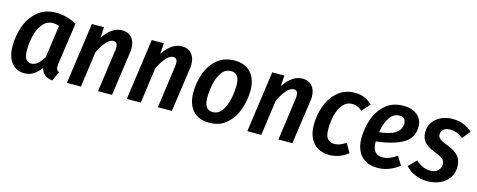

<svg xmlns="http://www.w3.org/2000/svg" viewBox="-30 -1067 3985 1605"><g transform="rotate(15 1962.5 -264.5)"><path d="M491 -496 439 -136Q437 -116 437 -110Q437 -95 443 -84.5Q449 -74 463 -68L426 13Q341 3 326 -70Q297 -29 262.5 -7Q228 15 184 15Q112 15 71.5 -37.5Q31 -90 31 -180Q31 -268 60 -351Q89 -434 152.5 -488.5Q216 -543 312 -543Q403 -543 491 -496ZM156 -179Q156 -126 172 -102Q188 -78 219 -78Q248 -78 272.5 -99Q297 -120 323 -160L363 -442Q337 -452 308 -452Q257 -452 222.5 -411Q188 -370 172 -307.5Q156 -245 156 -179Z M997 -417Q997 -400 994 -382L940 0H819L870 -367Q872 -385 872 -391Q872 -417 862.5 -428Q853 -439 835 -439Q780 -439 714 -310L671 0H550L624 -529H729L723 -436Q795 -544 884 -544Q936 -544 966.5 -510Q997 -476 997 -417Z M1515 -417Q1515 -400 1512 -382L1458 0H1337L1388 -367Q1390 -385 1390 -391Q1390 -417 1380.5 -428Q1371 -439 1353 -439Q1298 -439 1232 -310L1189 0H1068L1142 -529H1247L1241 -436Q1313 -544 1402 -544Q1454 -544 1484.5 -510Q1515 -476 1515 -417Z M1591 -197Q1591 -280 1618.5 -359.5Q1646 -439 1706 -491Q1766 -543 1858 -543Q1949 -543 1999 -487.5Q2049 -432 2049 -333Q2048 -250 2020.5 -170.5Q1993 -91 1933.5 -38Q1874 15 1782 15Q1691 15 1641 -41Q1591 -97 1591 -197ZM1925 -345Q1925 -450 1851 -450Q1801 -450 1770.5 -406.5Q1740 -363 1727.5 -302.5Q1715 -242 1715 -184Q1715 -130 1733.5 -104.5Q1752 -79 1789 -79Q1838 -79 1868.5 -122.5Q1899 -166 1911.5 -226.5Q1924 -287 1925 -345Z M2558 -417Q2558 -400 2555 -382L2501 0H2380L2431 -367Q2433 -385 2433 -391Q2433 -417 2423.5 -428Q2414 -439 2396 -439Q2341 -439 2275 -310L2232 0H2111L2185 -529H2290L2284 -436Q2356 -544 2445 -544Q2497 -544 2527.5 -510Q2558 -476 2558 -417Z M3049 -481 2987 -411Q2967 -430 2947 -438.5Q2927 -447 2902 -447Q2851 -447 2819 -407.5Q2787 -368 2773.5 -310Q2760 -252 2760 -192Q2760 -135 2780.5 -110Q2801 -85 2840 -85Q2865 -85 2887.5 -93.5Q2910 -102 2939 -121L2984 -43Q2909 15 2824 15Q2734 15 2684 -41.5Q2634 -98 2634 -197Q2634 -281 2663 -360.5Q2692 -440 2752 -491.5Q2812 -543 2900 -543Q2990 -543 3049 -481Z M3484 -407Q3484 -305 3398.5 -258Q3313 -211 3170 -195V-191Q3170 -81 3257 -81Q3288 -81 3317.5 -92.5Q3347 -104 3381 -128L3427 -53Q3337 15 3241 15Q3148 15 3097.5 -40Q3047 -95 3047 -194Q3048 -280 3076.5 -360Q3105 -440 3166 -491.5Q3227 -543 3318 -543Q3396 -543 3440 -504.5Q3484 -466 3484 -407ZM3362 -402Q3362 -426 3349.5 -440.5Q3337 -455 3309 -455Q3254 -455 3221.5 -404Q3189 -353 3177 -277Q3272 -286 3317 -317Q3362 -348 3362 -402Z M3915 -477 3859 -410Q3806 -452 3747 -452Q3712 -452 3691 -435.5Q3670 -419 3670 -391Q3670 -367 3689.5 -351.5Q3709 -336 3761 -317Q3824 -293 3854.5 -258Q3885 -223 3885 -166Q3885 -112 3857.5 -71Q3830 -30 3781.5 -7.5Q3733 15 3671 15Q3610 15 3562 -7Q3514 -29 3481 -65L3546 -131Q3605 -77 3672 -77Q3716 -77 3738.5 -99.5Q3761 -122 3761 -152Q3761 -183 3742.5 -199.5Q3724 -216 3669 -237Q3606 -261 3577.5 -293.5Q3549 -326 3549 -380Q3549 -424 3573 -461Q3597 -498 3641.5 -520.5Q3686 -543 3745 -543Q3796 -543 3839.5 -526Q3883 -509 3915 -477Z"/></g></svg>

Font: Fira Sans Condensed Medium
Style: Italic
Weight: 500
Width: 3
Italic angle: -8°
Designer: bBox Type GmbH & Carrois Corporate GbR & Edenspiekermann AG
Foundry: bBox Type GmbH & Carrois Corporate GbR & Edenspiekermann AG
Version: Version 4.301